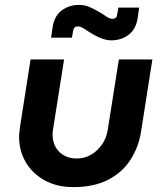

<svg xmlns="http://www.w3.org/2000/svg" viewBox="-20 -753 668 785"><path d="M603 -510 557 -217Q547 -151 513 -99Q479 -47 421 -17.5Q363 12 280 12Q212 12 162 -16Q112 -44 85 -90.5Q58 -137 58 -194Q58 -203 59.5 -214.5Q61 -226 62 -236L105 -510H242L197 -225Q196 -219 195.5 -213.5Q195 -208 195 -203Q195 -160 222 -132.5Q249 -105 295 -105Q326 -105 352.5 -120.5Q379 -136 397.5 -163Q416 -190 421 -225L466 -510ZM435 -588Q420 -588 405.5 -592.5Q391 -597 378.5 -603Q366 -609 356 -615Q338 -626 324 -635.5Q310 -645 299 -645Q290 -645 285.5 -641Q281 -637 279 -627L274 -599H189L195 -641Q202 -688 232.5 -710.5Q263 -733 303 -733Q326 -733 346.5 -724Q367 -715 382 -706Q400 -696 414 -686Q428 -676 439 -676Q448 -676 453 -680Q458 -684 459 -694L464 -722H549L543 -680Q536 -633 505.5 -610.5Q475 -588 435 -588Z"/></svg>

Font: MuseoModerno SemiBold
Style: Italic
Weight: 600
Italic angle: -9°
Designer: Pablo Cosgaya, Héctor Gatti, Marcela Romero, and the Authors of The MuseoModerno Project.
Foundry: Omnibus-Type Team
Version: Version 1.003